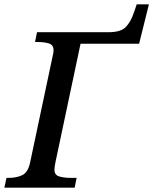

<svg xmlns="http://www.w3.org/2000/svg" viewBox="-41 -862 704 882"><path d="M-21 0 -11 -45H1Q34 -45 60.5 -57Q87 -69 97 -114L200 -600Q205 -620 205 -631Q205 -656 183.5 -662.5Q162 -669 133 -669H120L129 -714H457Q514 -714 537 -738Q560 -762 574 -804L587 -842H643L598 -661H329L214 -118Q212 -108 210.5 -98.5Q209 -89 209 -83Q209 -58 231 -51.5Q253 -45 282 -45H311L302 0Z"/></svg>

Font: Noto Serif Medium
Style: Italic
Weight: 500
Italic angle: -12°
Designer: Monotype Design Team
Foundry: Monotype Imaging Inc.
Version: Version 2.014; ttfautohint (v1.8.4.7-5d5b)